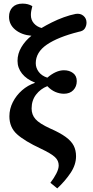

<svg xmlns="http://www.w3.org/2000/svg" viewBox="-20 -808 515 1063"><path d="M297 235 259 204Q279 178 292 152.5Q305 127 305 108Q305 81 284 61.5Q263 42 206 15Q116 -27 74 -65Q32 -103 32 -164Q32 -205 51 -242.5Q70 -280 102 -308Q134 -336 173 -349V-351Q127 -369 102 -400.5Q77 -432 77 -471Q77 -511 98.5 -547Q120 -583 154 -610Q99 -615 64.5 -643.5Q30 -672 30 -715Q30 -748 49.5 -768Q69 -788 105 -788Q136 -788 159 -774Q155 -759 153 -747.5Q151 -736 151 -725Q151 -698 167.5 -679Q184 -660 210 -653Q235 -668 267 -684Q299 -700 333.5 -712.5Q368 -725 399 -731Q425 -735 442 -720.5Q459 -706 459 -683Q459 -666 450 -651Q441 -636 416 -632Q301 -603 239.5 -561Q178 -519 178 -458Q178 -432 194.5 -410Q211 -388 242 -378Q290 -419 334 -419Q364 -419 384.5 -403.5Q405 -388 405 -359Q405 -329 386 -309Q367 -289 334 -289Q310 -289 286.5 -299Q263 -309 242 -331Q204 -316 179.5 -284Q155 -252 155 -207Q155 -173 176.5 -148.5Q198 -124 257 -97Q312 -73 343.5 -50Q375 -27 388 -1.5Q401 24 401 57Q401 104 371 149Q341 194 297 235Z"/></svg>

Font: Literata 12pt SemiBold
Style: Italic
Weight: 600
Italic angle: -2°
Designer: Latin by Veronika Burian and Jose Scaglione. Greek by Irene Vlachou. Cyrillic by Vera Evstafieva
Foundry: TypeTogether
Version: Version 3.002